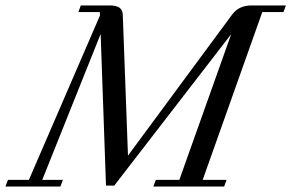

<svg xmlns="http://www.w3.org/2000/svg" viewBox="-78 -683 1067 703"><path d="M-58.1 0 -48.8 -24.4H27.8L288.1 -626.5L287.6 -638.7H209L217.8 -663.1H322.8Q347.2 -663.1 359.1 -655Q371.1 -647 371.6 -627.4L390.6 -113.3L772.5 -630.4Q796.9 -663.1 843.3 -663.1H968.8L960 -638.7H882.3L664.1 -24.4H751.5L742.7 0H483.4L492.7 -24.4H578.6L768.6 -558.1L340.3 -3.4H310.1L290.5 -558.6L76.7 -24.4H152.3L143.1 0Z"/></svg>

Font: Elstob 18pt
Style: Italic
Weight: 400
Italic angle: -20°
Designer: Peter S. Baker
Version: Version 1.015